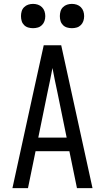

<svg xmlns="http://www.w3.org/2000/svg" viewBox="-20 -968 540 988"><path d="M44 0 151 -490 205 -735H295L456 0H376L337 -190H163L124 0ZM177 -260H323L276 -490Q269 -522 262.5 -554Q256 -586 250 -618Q244 -586 237.5 -554Q231 -522 224 -490ZM350 -823Q337 -823 325 -826.5Q313 -830 304 -839Q295 -848 291.5 -860Q288 -872 288 -885Q288 -898 291.5 -910Q295 -922 304 -931Q313 -940 325 -944Q337 -948 350 -948Q363 -948 375 -944Q387 -940 396 -931Q405 -922 409 -910Q413 -898 413 -885Q413 -872 409 -860Q405 -848 396 -839Q387 -830 375 -826.5Q363 -823 350 -823ZM150 -823Q137 -823 125 -826.5Q113 -830 104 -839Q95 -848 91.5 -860Q88 -872 88 -885Q88 -898 91.5 -910Q95 -922 104 -931Q113 -940 125 -944Q137 -948 150 -948Q163 -948 175 -944Q187 -940 196 -931Q205 -922 209 -910Q213 -898 213 -885Q213 -872 209 -860Q205 -848 196 -839Q187 -830 175 -826.5Q163 -823 150 -823Z"/></svg>

Font: Iosevka MaddieWtf
Style: Regular
Weight: 400
Monospace: yes
Designer: Belleve Invis
Foundry: Belleve Invis
Version: Version 31.3.0; ttfautohint (v1.8.3)